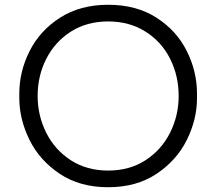

<svg xmlns="http://www.w3.org/2000/svg" viewBox="-20 -769 907 806"><path d="M61 -358V-376Q61 -469 104.5 -555Q148 -641 232.5 -695Q317 -749 434 -749Q552 -749 636.5 -695Q721 -641 764 -555Q807 -469 807 -376V-357Q807 -268 764.5 -182Q722 -96 637.5 -39.5Q553 17 434 17Q315 17 230.5 -39.5Q146 -96 103.5 -182.5Q61 -269 61 -358ZM730 -366Q730 -451 694 -522.5Q658 -594 590.5 -636.5Q523 -679 434 -679Q345 -679 278 -636.5Q211 -594 174.5 -522.5Q138 -451 138 -366Q138 -284 174 -212Q210 -140 277 -96.5Q344 -53 434 -53Q524 -53 591 -96.5Q658 -140 694 -212Q730 -284 730 -366Z"/></svg>

Font: Sora-SIA Light
Style: Regular
Weight: 300
Designer: Jonathan Barnbrook, Julián Moncada
Foundry: Barnbrook Fonts
Version: Version 2.000